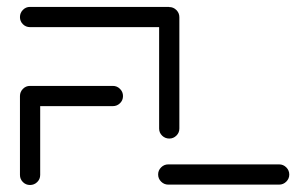

<svg xmlns="http://www.w3.org/2000/svg" viewBox="-20 -539 889 559"><path d="M97 -260.4V-29.6Q97 -17.4 88.3 -8.9Q79.6 -0.4 67.4 -0.4Q55.2 -0.4 46.7 -8.9Q38.1 -17.4 38.1 -29.6V-260.4ZM338.1 -259.3Q338.1 -247 329.4 -238.5Q320.7 -230 308.5 -230H67.4Q55.2 -230 46.7 -238.5Q38.1 -247 38.1 -259.3Q38.1 -271.5 46.7 -280.2Q55.2 -288.9 67.4 -288.9H308.5Q320.7 -288.9 329.4 -280.2Q338.1 -271.5 338.1 -259.3ZM822.2 -30.7Q822.2 -18.9 813.5 -10.2Q804.8 -1.5 792.6 -1.5H470Q457.8 -1.5 449.1 -10.2Q440.4 -18.9 440.4 -31.1Q440.4 -43 449.1 -51.7Q457.8 -60.4 470 -60.4H792.6Q804.8 -60.4 813.5 -51.7Q822.2 -43 822.2 -30.7ZM38.1 -489.3Q38.1 -501.5 46.7 -510.2Q55.2 -518.9 67.4 -518.9H472.2V-460H67.4Q55.2 -460 46.7 -468.5Q38.1 -477 38.1 -489.3ZM473 -135.6Q460.7 -135.6 452 -144.1Q443.3 -152.6 443.3 -164.8V-488.9Q443.3 -501.1 452 -509.8Q460.7 -518.5 472.6 -518.5Q484.8 -518.5 493.5 -509.8Q502.2 -501.1 502.2 -488.9V-164.8Q502.2 -152.6 493.5 -144.1Q484.8 -135.6 473 -135.6Z"/></svg>

Font: 26F Galaxy Sans Medium
Style: Regular
Weight: 500
Designer: C₂₉H₂₅N₃O₅
Version: Version 1.100